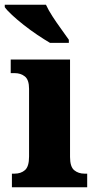

<svg xmlns="http://www.w3.org/2000/svg" viewBox="-38 -786 404 806"><path d="M12 0V-57H23Q50 -57 67 -72Q84 -87 84 -129V-413Q84 -451 66.5 -465Q49 -479 24 -479H7V-536H256V-127Q256 -86 273.5 -71.5Q291 -57 317 -57H328V0ZM172 -606Q148 -620 119 -639.5Q90 -659 62 -681Q34 -703 12.5 -723Q-9 -743 -18 -756V-766H155Q165 -744 182.5 -717Q200 -690 219 -664Q238 -638 251 -619V-606Z"/></svg>

Font: Noto Serif Armenian SemiCondensed ExtraBold
Style: Regular
Weight: 800
Width: 4
Designer: Monotype Design Team
Foundry: Monotype Imaging Inc.
Version: Version 2.008; ttfautohint (v1.8.4.7-5d5b)